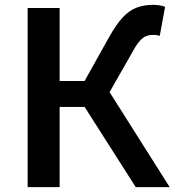

<svg xmlns="http://www.w3.org/2000/svg" viewBox="-20 -772 720 792"><path d="M94 0V-739H226V-438H329L429 -617Q459 -671 486 -700Q513 -729 543.5 -740.5Q574 -752 611 -752Q624 -752 637.5 -750Q651 -748 661 -744L639 -624Q631 -627 623 -627.5Q615 -628 610 -628Q594 -628 580.5 -622Q567 -616 553 -599Q539 -582 521 -548L432 -392L680 0H540L329 -331H226V0Z"/></svg>

Font: Noto Sans KR SemiBold
Style: Regular
Weight: 600
Designer: Ryoko NISHIZUKA  (kana, bopomofo & ideographs); Paul D. Hunt (Latin, Greek & Cyrillic); Sandoll Communications , Soo-you
Foundry: Adobe
Version: Version 2.004-H2;hotconv 1.0.118;makeotfexe 2.5.65603